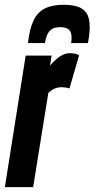

<svg xmlns="http://www.w3.org/2000/svg" viewBox="-36 -774 391 794"><path d="M177.4 -544 170.7 -502.6Q186.2 -520.5 199.9 -531.8Q213.5 -543 226.4 -548.5Q239.3 -554 251.5 -554Q262.5 -554 271.7 -552.5Q280.8 -551 291.2 -545.6L251.3 -408.2Q243 -411.2 233.5 -412.3Q223.9 -413.5 217.7 -413.5Q204.7 -413.5 191.8 -408.5Q178.8 -403.5 163.9 -390.2L101.1 0H-15.9L70.2 -544ZM227.3 -754.3Q259.5 -754.3 283.7 -747Q307.9 -739.7 321.4 -720.2Q334.9 -700.7 334.9 -663.1Q334.9 -648.7 333 -631.2Q331.1 -613.7 327.7 -595.9H258.1Q259.1 -603.5 259.6 -608.3Q260.1 -613.1 260.1 -619.1Q260.1 -631.3 256 -641.1Q251.9 -650.9 241.7 -656.3Q231.5 -661.7 212.7 -661.7Q189.9 -661.7 177.5 -653Q165.1 -644.3 158.8 -629.4Q152.5 -614.5 149.9 -595.9H79.7Q86.1 -654.7 102.8 -689.4Q119.5 -724.1 149.9 -739.2Q180.3 -754.3 227.3 -754.3Z"/></svg>

Font: Georama ExtraCondensed Thin
Style: Italic
Weight: 100
Width: 2
Italic angle: -9°
Designer: Jean-Baptiste Levee
Foundry: Production Type
Version: Version 1.001